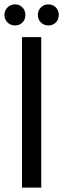

<svg xmlns="http://www.w3.org/2000/svg" viewBox="-26 -857 288 877"><path d="M74.4 0H162.4V-687.3H74.4ZM42.8 -740.7Q63.1 -740.7 76.6 -754.4Q90 -768.1 90 -789.1Q90 -809.4 76.4 -823.2Q62.9 -837 42.7 -837Q22.4 -837 8.4 -823.1Q-5.6 -809.2 -5.6 -789.3Q-5.6 -768.1 8.5 -754.4Q22.5 -740.7 42.8 -740.7ZM195.2 -740.7Q215.6 -740.7 229 -754.4Q242.4 -768.1 242.4 -789.1Q242.4 -809.4 228.9 -823.2Q215.3 -837 195.1 -837Q174.8 -837 160.9 -823.1Q146.9 -809.2 146.9 -789.3Q146.9 -768.1 160.9 -754.4Q174.9 -740.7 195.2 -740.7Z"/></svg>

Font: Secuela Black
Style: Regular
Weight: 900
Designer: Fernando Haro
Foundry: deFharo
Version: Version 1.704